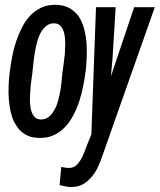

<svg xmlns="http://www.w3.org/2000/svg" viewBox="-20 -558 658 791"><path d="M21 -266.6 19.5 -255.9Q16.6 -231.9 15.4 -203.6Q14.2 -175.3 16.6 -146Q19 -116.7 26.1 -88.9Q33.2 -61 47.9 -39.6Q61.5 -17.6 84 -4.2Q106.4 9.3 139.6 10.3Q173.8 11.2 200.4 -0.7Q227.1 -12.7 247.6 -34.2Q267.6 -55.2 282.2 -83.3Q296.9 -111.3 306.6 -141.1Q316.4 -171.4 322.5 -202.1Q328.6 -232.9 332 -259.3L333.5 -270Q335.9 -293.9 337.2 -323Q338.4 -352.1 336.4 -381.3Q334 -410.6 326.7 -438.7Q319.3 -466.8 305.2 -488.8Q290.5 -510.3 267.8 -523.7Q245.1 -537.1 211.9 -538.1Q177.2 -539.1 150.9 -526.9Q124.5 -514.6 104.5 -493.7Q84.5 -472.2 70.1 -443.8Q55.7 -415.5 45.9 -385.7Q35.6 -355 30 -324Q24.4 -293 21 -266.6ZM113.3 -256.8 114.3 -267.1Q115.7 -279.3 117.7 -299.1Q119.6 -318.8 123.5 -340.8Q127 -362.8 132.8 -384.8Q138.7 -406.7 148.4 -424.3Q158.2 -441.9 172.1 -452.4Q186 -462.9 205.6 -461.9Q222.2 -460.9 231.4 -449Q240.7 -437 245.1 -418.9Q249 -400.4 248.8 -378.4Q248.5 -356.4 247.1 -335.4Q245.1 -314.5 242.4 -296.6Q239.7 -278.8 238.8 -269.5L237.3 -259.8Q235.8 -247.1 234.1 -227.5Q232.4 -208 229 -186Q225.1 -164.1 219.2 -142.3Q213.4 -120.6 203.1 -103.5Q193.4 -85.9 179.4 -75.4Q165.5 -64.9 146 -65.9Q129.4 -66.9 120.1 -78.9Q110.8 -90.8 106.9 -108.9Q103 -126.5 103.3 -148.4Q103.5 -170.4 105.5 -191.9Q106.9 -212.4 109.6 -229.7Q112.3 -247.1 113.3 -256.8ZM437 -243.7 443.8 -320.3 456.5 -528.3H375.5L356.4 -4.4L336.9 43.9Q332 56.2 326.4 71.5Q320.8 86.9 312.5 100.1Q304.2 114.3 293.2 123.8Q282.2 133.3 266.1 133.8Q257.8 134.3 249.3 132.6Q240.7 130.9 232.4 129.9L225.6 204.6Q237.3 207.5 249.8 210Q262.2 212.4 274.9 212.4Q301.8 212.4 322.3 200.7Q342.8 189 358.4 169.9Q373.5 151.4 384.3 128.2Q395 105 402.3 82.5L617.7 -528.3H532.7Z"/></svg>

Font: Roboto Mono SemiBold
Style: Italic
Weight: 600
Italic angle: -10°
Monospace: yes
Designer: Google
Version: Version 3.000